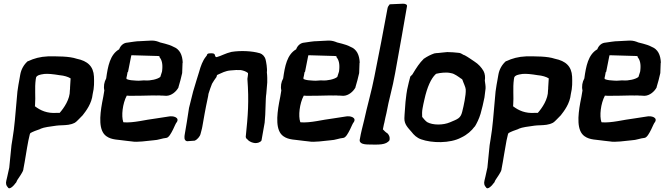

<svg xmlns="http://www.w3.org/2000/svg" viewBox="-20 -767 3586 1036"><path d="M85 -340C82 -323 77 -298 74 -273C72 -256 71 -233 69 -217C63 -154 59 -84 47 -15L42 16L34 96C33 109 31 123 30 137C27 153 23 170 19 187C18 194 15 201 14 208C10 223 14 236 22 243C31 262 58 230 64 221C67 221 71 208 73 205C84 189 98 168 104 155V154C105 151 105 150 106 148V146C116 96 123 43 133 -8C135 -20 139 -31 141 -43C141 -44 142 -46 144 -49C158 -57 177 -64 198 -71V-72C219 -81 250 -84 284 -89C294 -90 303 -91 313 -91C338 -92 361 -93 382 -104H383C395 -111 413 -133 426 -145C427 -146 425 -143 426 -145C444 -168 475 -208 480 -259C489 -295 488 -325 487 -354C484 -409 453 -438 394 -450C353 -464 290 -463 240 -463C196 -461 164 -452 132 -437H130C109 -419 94 -393 89 -363ZM173 -340 175 -350C181 -361 192 -364 219 -368C239 -370 267 -367 303 -361H304C325 -359 347 -353 361 -344L358 -295C358 -290 358 -284 357 -280V-279C358 -232 325 -184 302 -158H287C234 -154 198 -171 168 -194L169 -198C173 -248 166 -289 173 -340Z M553 -344C542 -324 538 -301 543 -279C539 -257 536 -234 531 -213C518 -141 511 -62 554 -32C583 -11 619 -14 663 -7C666 -7 690 -4 690 -4C721 2 772 -7 808 -10C834 -11 855 -21 878 -23C891 -25 903 -47 914 -69C922 -86 930 -105 934 -108C950 -133 915 -144 888 -138C871 -135 850 -132 823 -128C763 -121 702 -103 647 -107L645 -109C634 -141 641 -208 664 -251C668 -251 674 -250 681 -250C709 -250 778 -251 806 -252C817 -252 828 -251 840 -252C846 -251 854 -251 860 -251C864 -251 869 -251 877 -250H878C906 -251 931 -273 943 -295V-297C951 -323 957 -346 963 -373V-374C964 -393 964 -411 965 -428L966 -429C964 -470 951 -501 915 -515C890 -529 844 -537 844 -538C832 -543 816 -549 796 -548C777 -548 753 -545 738 -545C713 -545 691 -540 667 -537C647 -536 630 -521 623 -501C574 -473 562 -410 553 -344ZM662 -346C663 -352 667 -365 668 -376C668 -376 667 -377 671 -380L687 -461L689 -469L827 -465C840 -465 842 -463 841 -459V-458C853 -444 859 -422 855 -387L854 -380C852 -375 850 -367 845 -352C830 -339 790 -331 765 -333C746 -334 733 -330 714 -332C696 -333 678 -334 664 -340C663 -341 662 -343 662 -346Z M1000 -185C996 -159 992 -134 988 -108L977 -43C975 -31 971 -9 989 -5H990L1030 -8H1031C1043 -13 1059 -30 1062 -44C1063 -50 1070 -71 1072 -85L1084 -153C1088 -178 1094 -203 1103 -248L1105 -261C1111 -281 1117 -297 1124 -315C1131 -327 1138 -338 1147 -350L1148 -351L1149 -355C1149 -357 1150 -359 1152 -363C1153 -363 1154 -364 1156 -364H1157V-365C1176 -373 1196 -385 1225 -387C1244 -389 1264 -390 1279 -389C1294 -386 1307 -382 1318 -373C1319 -367 1317 -356 1315 -342V-340C1324 -220 1318 -144 1306 -29V-28C1307 -22 1311 -17 1316 -14C1325 -2 1344 4 1356 5C1369 6 1385 1 1391 -9L1408 -105C1414 -157 1412 -235 1417 -262L1422 -322V-347C1422 -357 1421 -366 1420 -377C1423 -396 1416 -435 1413 -446C1408 -464 1396 -475 1382 -480H1381C1340 -492 1279 -495 1229 -487C1198 -480 1170 -464 1153 -460C1145 -457 1143 -459 1140 -468C1139 -481 1123 -480 1110 -479C1103 -479 1097 -476 1096 -468C1096 -467 1094 -466 1090 -460C1074 -440 1063 -411 1054 -378L1040 -333L1022 -273C1015 -244 1007 -214 1000 -185Z M1508 -344C1497 -324 1493 -301 1498 -279C1494 -257 1491 -234 1486 -213C1473 -141 1466 -62 1509 -32C1538 -11 1574 -14 1618 -7C1621 -7 1645 -4 1645 -4C1676 2 1727 -7 1763 -10C1789 -11 1810 -21 1833 -23C1846 -25 1858 -47 1869 -69C1877 -86 1885 -105 1889 -108C1905 -133 1870 -144 1843 -138C1826 -135 1805 -132 1778 -128C1718 -121 1657 -103 1602 -107L1600 -109C1589 -141 1596 -208 1619 -251C1623 -251 1629 -250 1636 -250C1664 -250 1733 -251 1761 -252C1772 -252 1783 -251 1795 -252C1801 -251 1809 -251 1815 -251C1819 -251 1824 -251 1832 -250H1833C1861 -251 1886 -273 1898 -295V-297C1906 -323 1912 -346 1918 -373V-374C1919 -393 1919 -411 1920 -428L1921 -429C1919 -470 1906 -501 1870 -515C1845 -529 1799 -537 1799 -538C1787 -543 1771 -549 1751 -548C1732 -548 1708 -545 1693 -545C1668 -545 1646 -540 1622 -537C1602 -536 1585 -521 1578 -501C1529 -473 1517 -410 1508 -344ZM1617 -346C1618 -352 1622 -365 1623 -376C1623 -376 1622 -377 1626 -380L1642 -461L1644 -469L1782 -465C1795 -465 1797 -463 1796 -459V-458C1808 -444 1814 -422 1810 -387L1809 -380C1807 -375 1805 -367 1800 -352C1785 -339 1745 -331 1720 -333C1701 -334 1688 -330 1669 -332C1651 -333 1633 -334 1619 -340C1618 -341 1617 -343 1617 -346Z M1922 -18C1914 11 1948 13 1980 13C2019 13 2064 17 2082 -11V-12C2085 -27 2079 -39 2071 -47V-48H2070C2061 -53 2055 -60 2046 -69L2049 -84C2050 -91 2052 -98 2054 -106C2057 -123 2061 -139 2065 -156C2078 -230 2098 -291 2112 -372C2137 -507 2160 -641 2176 -733C2178 -742 2168 -747 2155 -747C2146 -747 2128 -746 2087 -744H2083C2078 -738 2072 -730 2071 -722C2050 -607 2025 -477 2000 -353C1986 -279 1959 -186 1945 -119C1937 -86 1927 -49 1922 -18Z M2177 -284C2174 -268 2172 -252 2170 -234L2168 -217L2163 -149C2163 -142 2162 -137 2162 -129C2161 -96 2182 -77 2200 -56C2213 -39 2229 -23 2253 -15C2309 5 2408 8 2469 -25C2501 -40 2525 -62 2541 -84H2542C2552 -100 2565 -126 2573 -153C2581 -181 2588 -211 2594 -241C2596 -253 2598 -269 2600 -289C2601 -301 2598 -317 2596 -332C2599 -350 2597 -369 2589 -384C2577 -404 2562 -421 2540 -435C2528 -443 2504 -460 2487 -469H2486C2477 -471 2470 -481 2454 -482C2436 -484 2413 -486 2394 -486H2393C2376 -484 2368 -484 2344 -481C2338 -481 2330 -480 2325 -479H2324C2304 -472 2286 -463 2267 -450H2266V-449C2245 -429 2227 -402 2205 -365L2195 -355L2194 -354C2189 -336 2183 -312 2177 -284ZM2260 -182C2263 -198 2266 -214 2270 -230C2285 -298 2306 -343 2330 -366C2331 -367 2333 -368 2334 -369C2355 -374 2389 -379 2415 -372C2431 -370 2454 -353 2469 -342H2470C2473 -340 2473 -339 2475 -337C2480 -321 2492 -298 2493 -285C2494 -268 2491 -247 2487 -224C2483 -203 2479 -183 2474 -164C2465 -128 2450 -125 2408 -107C2371 -91 2315 -91 2285 -108C2277 -113 2265 -127 2258 -136C2257 -150 2257 -166 2260 -182Z M2665 -340C2662 -323 2657 -298 2654 -273C2652 -256 2651 -233 2649 -217C2643 -154 2639 -84 2627 -15L2622 16L2614 96C2613 109 2611 123 2610 137C2607 153 2603 170 2599 187C2598 194 2595 201 2594 208C2590 223 2594 236 2602 243C2611 262 2638 230 2644 221C2647 221 2651 208 2653 205C2664 189 2678 168 2684 155V154C2685 151 2685 150 2686 148V146C2696 96 2703 43 2713 -8C2715 -20 2719 -31 2721 -43C2721 -44 2722 -46 2724 -49C2738 -57 2757 -64 2778 -71V-72C2799 -81 2830 -84 2864 -89C2874 -90 2883 -91 2893 -91C2918 -92 2941 -93 2962 -104H2963C2975 -111 2993 -133 3006 -145C3007 -146 3005 -143 3006 -145C3024 -168 3055 -208 3060 -259C3069 -295 3068 -325 3067 -354C3064 -409 3033 -438 2974 -450C2933 -464 2870 -463 2820 -463C2776 -461 2744 -452 2712 -437H2710C2689 -419 2674 -393 2669 -363ZM2753 -340 2755 -350C2761 -361 2772 -364 2799 -368C2819 -370 2847 -367 2883 -361H2884C2905 -359 2927 -353 2941 -344L2938 -295C2938 -290 2938 -284 2937 -280V-279C2938 -232 2905 -184 2882 -158H2867C2814 -154 2778 -171 2748 -194L2749 -198C2753 -248 2746 -289 2753 -340Z M3133 -344C3122 -324 3118 -301 3123 -279C3119 -257 3116 -234 3111 -213C3098 -141 3091 -62 3134 -32C3163 -11 3199 -14 3243 -7C3246 -7 3270 -4 3270 -4C3301 2 3352 -7 3388 -10C3414 -11 3435 -21 3458 -23C3471 -25 3483 -47 3494 -69C3502 -86 3510 -105 3514 -108C3530 -133 3495 -144 3468 -138C3451 -135 3430 -132 3403 -128C3343 -121 3282 -103 3227 -107L3225 -109C3214 -141 3221 -208 3244 -251C3248 -251 3254 -250 3261 -250C3289 -250 3358 -251 3386 -252C3397 -252 3408 -251 3420 -252C3426 -251 3434 -251 3440 -251C3444 -251 3449 -251 3457 -250H3458C3486 -251 3511 -273 3523 -295V-297C3531 -323 3537 -346 3543 -373V-374C3544 -393 3544 -411 3545 -428L3546 -429C3544 -470 3531 -501 3495 -515C3470 -529 3424 -537 3424 -538C3412 -543 3396 -549 3376 -548C3357 -548 3333 -545 3318 -545C3293 -545 3271 -540 3247 -537C3227 -536 3210 -521 3203 -501C3154 -473 3142 -410 3133 -344ZM3242 -346C3243 -352 3247 -365 3248 -376C3248 -376 3247 -377 3251 -380L3267 -461L3269 -469L3407 -465C3420 -465 3422 -463 3421 -459V-458C3433 -444 3439 -422 3435 -387L3434 -380C3432 -375 3430 -367 3425 -352C3410 -339 3370 -331 3345 -333C3326 -334 3313 -330 3294 -332C3276 -333 3258 -334 3244 -340C3243 -341 3242 -343 3242 -346Z"/></svg>

Font: Vapor
Style: SbdObl
Weight: 600
Foundry: Cannot Into Space Fonts
Version: Version 0.179